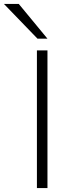

<svg xmlns="http://www.w3.org/2000/svg" viewBox="-49 -963 403 983"><path d="M140 0V-705H194V0ZM143 -765 -29 -943H47L194 -765Z"/></svg>

Font: Nunito Sans 7pt Expanded ExtraLight
Style: Regular
Weight: 250
Width: 7
Designer: Vernon Adams
Foundry: Vernon Adams
Version: Version 3.101;gftools[0.9.27]